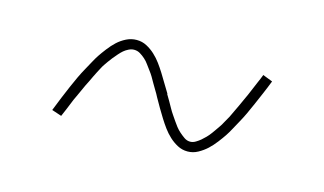

<svg xmlns="http://www.w3.org/2000/svg" viewBox="-38 -457 575 341"><g transform="rotate(15 250.0 -287.0)"><path d="M319 -203Q309 -203 300.5 -207.5Q292 -212 285 -218.5Q278 -225 272.5 -232.5Q267 -240 262 -248Q257 -256 252 -264.5Q247 -273 242 -282Q239 -288 235.5 -293.5Q232 -299 229 -304.5Q226 -310 223 -315Q220 -320 216.5 -324.5Q213 -329 209.5 -334Q206 -339 201.5 -343Q197 -347 192 -350Q187 -353 181 -353Q176 -353 171 -350.5Q166 -348 162.5 -345Q159 -342 155 -337.5Q151 -333 147 -328Q143 -323 141 -320Q139 -317 136.5 -313.5Q134 -310 132 -306Q130 -302 127.5 -297.5Q125 -293 123 -288.5Q121 -284 118.5 -279Q116 -274 113.5 -269Q111 -264 108.5 -258Q106 -252 103 -246Q100 -240 97.5 -233.5Q95 -227 92 -220Q89 -213 86 -206L68 -212Q73 -225 78 -237Q83 -249 87.5 -259.5Q92 -270 96.5 -279.5Q101 -289 105.5 -297Q110 -305 114 -312.5Q118 -320 122 -326Q126 -332 132.5 -340.5Q139 -349 146 -355.5Q153 -362 162 -366.5Q171 -371 181 -371Q191 -371 199.5 -366.5Q208 -362 215 -355.5Q222 -349 227.5 -341.5Q233 -334 238 -326Q243 -318 248 -309.5Q253 -301 258 -293V-292Q261 -287 264.5 -281Q268 -275 271 -269.5Q274 -264 277.5 -259Q281 -254 284 -249.5Q287 -245 290.5 -240.5Q294 -236 298.5 -232Q303 -228 308 -224.5Q313 -221 319 -221Q324 -221 329 -224Q334 -227 337.5 -230Q341 -233 345 -237Q349 -241 353 -246.5Q357 -252 359 -255Q361 -258 363.5 -261.5Q366 -265 368 -269Q370 -273 372.5 -277Q375 -281 377 -285.5Q379 -290 381.5 -295Q384 -300 386.5 -305.5Q389 -311 391.5 -316.5Q394 -322 397 -328.5Q400 -335 402.5 -341.5Q405 -348 408 -354.5Q411 -361 414 -369L432 -362Q427 -349 422 -337.5Q417 -326 412.5 -315.5Q408 -305 403.5 -295.5Q399 -286 394.5 -278Q390 -270 386 -262.5Q382 -255 378 -249Q374 -243 367.5 -234.5Q361 -226 354 -219.5Q347 -213 338 -208Q329 -203 319 -203Z"/></g></svg>

Font: Iosevka Slab Thin
Style: Regular
Weight: 100
Monospace: yes
Designer: Belleve Invis
Foundry: Belleve Invis
Version: Version 11.1.0; ttfautohint (v1.8.3)